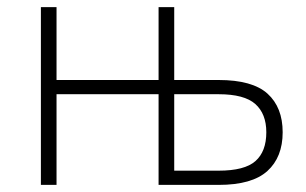

<svg xmlns="http://www.w3.org/2000/svg" viewBox="-20 -520 860 540"><path d="M426 -255H139V0H95V-500H139V-295H426V-500H470V-295H595Q690 -295 732.5 -256.5Q775 -218 775 -148Q775 -78 732 -39Q689 0 595 0H426ZM470 -255V-40H595Q668 -40 698.5 -67Q729 -94 729 -148Q729 -200 698 -227.5Q667 -255 595 -255Z"/></svg>

Font: PT Root UI Web Light
Style: Regular
Weight: 300
Designer: Vitaly Kuzmin
Foundry: ParaType Ltd.
Version: Version 1.000W